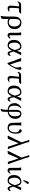

<svg xmlns="http://www.w3.org/2000/svg" viewBox="2619 -3357 976 6254"><g transform="rotate(90 3107.0 -230.0)"><path d="M251 -361H325C341 -361 357 -361 372 -364C394 -383 410 -399 422 -423L412 -432C386 -430 360 -429 335 -429H134C71 -429 44 -389 27 -321L50 -313C76 -352 85 -361 134 -361H190C177 -253 163 -146 163 -92C163 -27 194 10 240 10C282 10 317 0 359 -27L347 -52C327 -45 310 -42 294 -42C285 -42 277 -43 268 -44C244 -48 235 -72 235 -126C235 -181 241 -251 251 -361Z M591 207C599 167 599 119 599 61V-17C627 0 653 10 696 10C830 10 930 -68 930 -221C930 -291 902 -359 850 -399C815 -427 767 -439 718 -439C671 -439 622 -426 580 -383C553 -356 519 -322 519 -184V10C519 134 508 186 495 220L506 238ZM842 -199C842 -92 786 -30 710 -30C665 -30 630 -42 599 -72V-228C599 -374 655 -399 698 -399C734 -399 767 -388 792 -363C823 -332 843 -280 842 -199Z M1048 -322V-71C1048 -20 1080 12 1136 12C1179 12 1218 -33 1239 -70L1218 -87C1199 -63 1179 -46 1151 -46C1131 -46 1128 -61 1128 -91V-343C1128 -375 1126 -439 1126 -439C1111 -433 1095 -429 1076 -429C1064 -429 1038 -430 1032 -431L1030 -429C1047 -394 1048 -350 1048 -322Z M1659 -191 1779 -434C1766 -434 1750 -429 1735 -429C1720 -429 1702 -434 1687 -434L1635 -294C1635 -294 1617 -439 1500 -439C1409 -439 1280 -380 1280 -196C1280 -72 1338 10 1466 10C1534 10 1580 -31 1630 -130L1639 -91C1655 -23 1681 10 1718 10C1762 10 1787 -16 1809 -79L1782 -88C1765 -58 1754 -51 1729 -51C1706 -51 1686 -80 1673 -133ZM1609 -222 1593 -181C1559 -86 1517 -30 1471 -30C1397 -30 1368 -111 1368 -219C1368 -334 1428 -399 1495 -399C1555 -399 1581 -339 1604 -243Z M2082 -70C2036 -188 1995 -314 1971 -432C1958 -429 1935 -429 1921 -429C1905 -429 1884 -429 1868 -432C1927 -292 1983 -137 2031 10H2065C2202 -179 2253 -313 2253 -387C2253 -415 2249 -442 2219 -442C2204 -442 2167 -422 2157 -401C2169 -374 2180 -352 2180 -286C2180 -251 2167 -201 2082 -70Z M2543 -361H2617C2633 -361 2649 -361 2664 -364C2686 -383 2702 -399 2714 -423L2704 -432C2678 -430 2652 -429 2627 -429H2426C2363 -429 2336 -389 2319 -321L2342 -313C2368 -352 2377 -361 2426 -361H2482C2469 -253 2455 -146 2455 -92C2455 -27 2486 10 2532 10C2574 10 2609 0 2651 -27L2639 -52C2619 -45 2602 -42 2586 -42C2577 -42 2569 -43 2560 -44C2536 -48 2527 -72 2527 -126C2527 -181 2533 -251 2543 -361Z M3146 -191 3266 -434C3253 -434 3237 -429 3222 -429C3207 -429 3189 -434 3174 -434L3122 -294C3122 -294 3104 -439 2987 -439C2896 -439 2767 -380 2767 -196C2767 -72 2825 10 2953 10C3021 10 3067 -31 3117 -130L3126 -91C3142 -23 3168 10 3205 10C3249 10 3274 -16 3296 -79L3269 -88C3252 -58 3241 -51 3216 -51C3193 -51 3173 -80 3160 -133ZM3096 -222 3080 -181C3046 -86 3004 -30 2958 -30C2884 -30 2855 -111 2855 -219C2855 -334 2915 -399 2982 -399C3042 -399 3068 -339 3091 -243Z M3623 8C3689 2 3851 -42 3851 -237C3851 -339 3799 -439 3685 -439C3659 -439 3628 -432 3606 -411C3568 -372 3558 -333 3558 -260V-27C3444 -37 3422 -123 3422 -218C3422 -328 3465 -386 3500 -414L3481 -435C3435 -413 3339 -330 3339 -227C3339 -90 3406 -1 3558 8C3558 132 3547 185 3524 220L3536 238L3611 204C3622 162 3623 93 3623 8ZM3768 -218C3768 -118 3723 -41 3622 -28V-276C3622 -377 3647 -400 3685 -400C3746 -400 3768 -321 3768 -218Z M4059 -251C4059 -326 4061 -368 4069 -429C4069 -436 4066 -439 4060 -439C4035 -429 4000 -434 3971 -439L3969 -436C3977 -393 3979 -310 3979 -235V-173C3979 -66 4011 10 4152 10C4242 10 4334 -75 4334 -249C4334 -323 4323 -391 4293 -423C4279 -437 4257 -452 4234 -452C4218 -452 4193 -415 4185 -397C4185 -397 4185 -389 4185 -389C4210 -378 4222 -370 4234 -363C4261 -347 4292 -333 4292 -237C4292 -139 4249 -34 4161 -34C4068 -34 4059 -97 4059 -189Z M4726 -109C4744 -57 4745 -43 4759 3C4759 3 4765 1 4784 0C4797 0 4809 0 4809 0C4840 0 4841 3 4841 3C4827 -27 4827 -27 4802 -88L4634 -575C4629 -593 4613 -647 4612 -650C4604 -681 4604 -690 4603 -697C4592 -693 4571 -693 4571 -693C4559 -693 4546 -695 4534 -698C4534 -698 4539 -688 4544 -676L4555 -645C4559 -632 4578 -568 4595 -516L4619 -444L4399 0L4424 12C4446 4 4473 2 4500 0L4645 -348Z M5220 -109C5238 -57 5239 -43 5253 3C5253 3 5259 1 5278 0C5291 0 5303 0 5303 0C5334 0 5335 3 5335 3C5321 -27 5321 -27 5296 -88L5128 -575C5123 -593 5107 -647 5106 -650C5098 -681 5098 -690 5097 -697C5086 -693 5065 -693 5065 -693C5053 -693 5040 -695 5028 -698C5028 -698 5033 -688 5038 -676L5049 -645C5053 -632 5072 -568 5089 -516L5113 -444L4893 0L4918 12C4940 4 4967 2 4994 0L5139 -348Z M5449 -322V-71C5449 -20 5481 12 5537 12C5580 12 5619 -33 5640 -70L5619 -87C5600 -63 5580 -46 5552 -46C5532 -46 5529 -61 5529 -91V-343C5529 -375 5527 -439 5527 -439C5512 -433 5496 -429 5477 -429C5465 -429 5439 -430 5433 -431L5431 -429C5448 -394 5449 -350 5449 -322Z M6060 -191 6180 -434C6167 -434 6151 -429 6136 -429C6121 -429 6103 -434 6088 -434L6036 -294C6036 -294 6018 -439 5901 -439C5810 -439 5681 -380 5681 -196C5681 -72 5739 10 5867 10C5935 10 5981 -31 6031 -130L6040 -91C6056 -23 6082 10 6119 10C6163 10 6188 -16 6210 -79L6183 -88C6166 -58 6155 -51 6130 -51C6107 -51 6087 -80 6074 -133ZM6010 -222 5994 -181C5960 -86 5918 -30 5872 -30C5798 -30 5769 -111 5769 -219C5769 -334 5829 -399 5896 -399C5956 -399 5982 -339 6005 -243ZM5929 -682C5916 -682 5905 -676 5901 -665L5849 -522C5848 -519 5847 -515 5847 -512C5847 -505 5853 -499 5861 -499C5865 -499 5870 -503 5873 -507L5965 -629C5969 -634 5971 -642 5971 -647C5971 -667 5949 -682 5929 -682Z"/></g></svg>

Font: Libertinus Sans
Style: Regular
Weight: 400
Designer: Philipp H. Poll, Khaled Hosny
Foundry: Caleb Maclennan
Version: Version 7.050;RELEASE